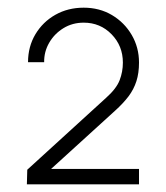

<svg xmlns="http://www.w3.org/2000/svg" viewBox="-20 -750 432 500"><path d="M50 -270 51 -308 256 -495Q283 -519 291.5 -541Q300 -563 300 -587Q300 -630.5 270.5 -660.8Q241 -691 198 -691Q168.5 -691 145 -676.5Q121.5 -662 108 -638.5Q94.5 -615 95 -588H53Q53 -628.5 72.2 -660.8Q91.5 -693 124.2 -711.5Q157 -730 198 -730Q239 -730 271.5 -710.8Q304 -691.5 323 -659Q342 -626.5 342 -587Q342 -559.5 335.2 -538.5Q328.5 -517.5 314.8 -499.2Q301 -481 280 -462L80 -280L68 -310H342V-270Z"/></svg>

Font: Manrope ExtraLight
Style: Regular
Weight: 200
Designer: Mikhail Sharanda
Foundry: Mikhail Sharanda
Version: Version 4.505